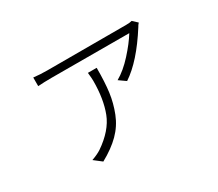

<svg xmlns="http://www.w3.org/2000/svg" viewBox="-112 -775 1224 1079"><g transform="rotate(-30 500.0 -235.0)"><path d="M463 -407H520Q520 -313 511.5 -250Q503 -187 479 -126Q455 -65 408.5 -18.5Q362 28 289 68L240 30Q279 16 302 1Q402 -67 434.5 -151Q467 -235 467 -354Q467 -369 463 -407ZM822 -537 852 -509Q842 -498 837 -488Q733 -324 631 -257L587 -288Q640 -318 693 -376.5Q746 -435 776 -484L272 -485Q224 -485 184 -482V-538Q227 -533 272 -533H784Q809 -533 822 -537Z"/></g></svg>

Font: Noto Sans Korean Light
Style: Regular
Weight: 300
Designer: Ryoko NISHIZUKA  (kana & ideographs); Paul D. Hunt (Latin, Greek & Cyrillic); Wenlong ZHANG  (bopomofo); Sandoll Communi
Foundry: Adobe Systems Incorporated
Version: Version 1.000;PS 1;hotconv 1.0.78;makeotf.lib2.5.61930